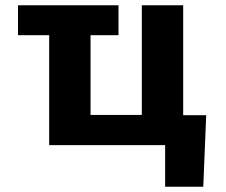

<svg xmlns="http://www.w3.org/2000/svg" viewBox="-20 -548 853 725"><path d="M165.7 -415V0H603.5V157H747.6L758.6 -113H671.7V-528H515.5V-114H321.9V-415H427.5V-528H48V-415Z"/></svg>

Font: Asimov
Style: Wid
Weight: 500
Designer: Google
Version: Version 2.000980; 2014